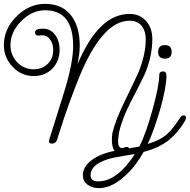

<svg xmlns="http://www.w3.org/2000/svg" viewBox="-39 -736 981 992"><path d="M593 63Q539 63 539 -15Q539 -34 542 -50Q550 -83 565.5 -123Q581 -163 604 -210Q636 -276 654.5 -315Q673 -354 678 -366Q714 -456 714 -533Q714 -575 694 -601Q672 -629 630 -629Q490 -629 370 -337Q345 -275 318.5 -202Q292 -129 266 -46L255 -11Q247 6 229 6Q211 6 215 -13L291 -256Q316 -336 327.5 -396.5Q339 -457 339 -498Q339 -683 194 -683Q126 -683 70 -626Q15 -571 15 -501Q15 -452 50 -414Q86 -378 135 -378Q179 -378 207.5 -406Q236 -434 236 -478Q236 -508 220.5 -531Q205 -554 178 -554Q175 -554 168.5 -553Q162 -552 159 -552Q142 -552 142 -569Q142 -588 182 -588Q224 -588 248 -553Q269 -522 269 -479Q269 -420 231.5 -381.5Q194 -343 135 -343Q71 -343 26 -391Q-19 -439 -19 -503Q-19 -586 46 -651Q111 -716 194 -716Q287 -716 333 -650Q373 -594 373 -498Q373 -477 370 -454Q367 -431 362 -405Q471 -664 630 -664Q685 -664 718 -625Q748 -589 748 -534Q748 -449 712 -360Q703 -338 637 -210Q591 -122 576 -51Q574 -37 572.5 -25.5Q571 -14 571 -6Q571 29 592 29Q596 29 603 26Q610 23 614 23Q631 23 631 41Q631 50 617 56.5Q603 63 593 63ZM813 -433Q778 -433 778 -468Q778 -503 813 -503Q848 -503 848 -468Q848 -433 813 -433ZM473 236Q436 236 412.5 217.5Q389 199 389 170Q389 132 423 101Q463 64 541 46L681 21Q698 -12 715 -59.5Q732 -107 749 -169Q766 -231 775 -276.5Q784 -322 784 -350Q784 -367 804 -367Q821 -367 821 -344Q821 -286 788 -169Q772 -116 756.5 -71.5Q741 -27 724 8Q788 -11 824 -43Q840 -57 856 -77.5Q872 -98 884 -117Q889 -126 896 -133Q903 -140 908 -140Q912 -140 917 -138Q922 -136 922 -130Q922 -121 918 -114Q886 -56 836 -14.5Q786 27 703 49Q684 83 662 112.5Q640 142 614 166Q541 236 473 236ZM469 201Q566 201 658 60Q641 62 613 67Q585 72 547 79Q429 106 429 170Q429 201 469 201Z"/></svg>

Font: Send Flowers
Style: Regular
Weight: 400
Designer: Robert E. Leuschke
Foundry: Robert E. Leuschke
Version: Version 1.010; ttfautohint (v1.8.4.7-5d5b)